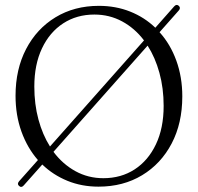

<svg xmlns="http://www.w3.org/2000/svg" viewBox="-20 -736 795 772"><path d="M56.5 11.5Q47.5 3.5 57 -7.5L132.5 -92.5Q90 -141 66.2 -207Q42.5 -273 42.5 -351Q42.5 -457.5 85 -539Q127.5 -620.5 203.2 -666.5Q279 -712.5 377.5 -712.5Q445.5 -712.5 503.2 -689.5Q561 -666.5 604.5 -624.5L680 -710Q689.5 -721 699 -712.5Q708 -704 698.5 -693.5L621.5 -606.5Q665 -558.5 689 -492.2Q713 -426 713 -348.5Q713 -240.5 670.2 -159Q627.5 -77.5 551.5 -31.5Q475.5 14.5 376 14.5Q308.5 14.5 251 -9Q193.5 -32.5 150 -74.5L75.5 9.5Q66 20.5 56.5 11.5ZM118 -388Q118 -317 134.5 -255.8Q151 -194.5 181 -147L559 -573.5Q522 -622.5 471 -650Q420 -677.5 359.5 -677.5Q288.5 -677.5 234 -642Q179.5 -606.5 148.8 -541.5Q118 -476.5 118 -388ZM638 -310Q638 -381.5 621 -443.2Q604 -505 573.5 -552.5L195 -125.5Q232 -76 283.2 -47.8Q334.5 -19.5 395.5 -19.5Q467 -19.5 521.5 -55Q576 -90.5 607 -155.8Q638 -221 638 -310Z"/></svg>

Font: Fraunces 72pt S050 Light
Style: Regular
Weight: 300
Version: Version 1.000; ttfautohint (v1.8.3)